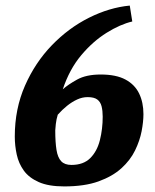

<svg xmlns="http://www.w3.org/2000/svg" viewBox="-20 -655 556 688"><path d="M210 13Q154 13 119 -2.5Q84 -18 65.5 -43.5Q47 -69 40 -101Q33 -133 33 -166Q33 -265 69.5 -348Q106 -431 166 -493Q226 -555 299 -591.5Q372 -628 445 -635L454 -578Q411 -568 362 -537.5Q313 -507 271 -457Q229 -407 205 -335Q224 -352 256.5 -370Q289 -388 341 -388Q396 -388 429.5 -370Q463 -352 478.5 -320Q494 -288 494 -246Q494 -219 487.5 -185Q481 -151 464 -116Q447 -81 415 -52Q383 -23 333 -5Q283 13 210 13ZM236 -64Q279 -64 303.5 -88.5Q328 -113 338 -153Q348 -193 348 -237Q348 -258 344 -274Q340 -290 328.5 -298.5Q317 -307 294 -307Q275 -307 256.5 -298.5Q238 -290 220.5 -276Q203 -262 187 -244Q182 -228 180 -210.5Q178 -193 178 -188Q178 -145 182.5 -117.5Q187 -90 199.5 -77Q212 -64 236 -64Z"/></svg>

Font: Manuale ExtraBold
Style: Italic
Weight: 800
Italic angle: -11°
Designer: Eduardo Tunni / Pablo Cosgaya
Foundry: Eduardo Tunni / Pablo Cosgaya
Version: Version 1.002